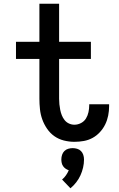

<svg xmlns="http://www.w3.org/2000/svg" viewBox="-20 -755 640 1033"><path d="M380 8Q352 8 324 1Q296 -6 273 -22Q250 -38 233.5 -62Q217 -86 207.5 -112.5Q198 -139 195 -167.5Q192 -196 192 -224V-438H66V-530H192V-735H298V-530H469V-438H298V-224Q298 -209 299.5 -194Q301 -179 304 -164Q307 -149 312.5 -135Q318 -121 327.5 -109Q337 -97 351 -90.5Q365 -84 380 -84Q399 -84 416 -93Q433 -102 442.5 -117.5Q452 -133 456 -151.5Q460 -170 460 -188Q460 -190 460 -191Q460 -192 460 -194H567Q567 -191 567 -188.5Q567 -186 567 -183Q567 -158 562 -133Q557 -108 546 -85.5Q535 -63 517.5 -44Q500 -25 478 -13Q456 -1 431 3.5Q406 8 380 8ZM359 258 314 211Q326 201 335 188Q344 175 350 161Q341 158 333 152.5Q325 147 319.5 139Q314 131 312 121.5Q310 112 310 103Q310 90 314 78Q318 66 326.5 57.5Q335 49 347 45.5Q359 42 371 42Q383 42 395 45.5Q407 49 415.5 57.5Q424 66 428 78Q432 90 432 103Q432 125 427 146.5Q422 168 413 188Q404 208 390 226Q376 244 359 258Z"/></svg>

Font: Iosevka Curly SmBdEx
Style: Regular
Weight: 600
Width: 7
Monospace: yes
Designer: Belleve Invis
Foundry: Belleve Invis
Version: Version 11.1.0; ttfautohint (v1.8.3)